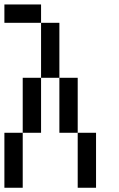

<svg xmlns="http://www.w3.org/2000/svg" viewBox="-20 -937 540 873"><path d="M0 -83.3V-333.3H83.3V-83.3ZM0 -833.3V-916.7H166.7V-833.3ZM83.3 -333.3V-583.3H166.7V-333.3ZM166.7 -583.3V-833.3H250V-583.3ZM250 -333.3V-583.3H333.3V-333.3ZM333.3 -83.3V-333.3H416.7V-83.3Z"/></svg>

Font: GalmuriMono11 Regular
Style: Regular
Weight: 400
Designer: Lee Minseo (quiple)
Version: Version 2.399;hotconv 1.1.1;makeotfexe 2.6.0 DEVELOPMENT